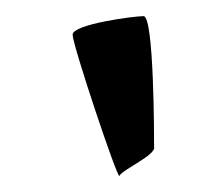

<svg xmlns="http://www.w3.org/2000/svg" viewBox="-20 -800 272 238"><path d="M70 -757C70 -744 126 -577 128 -582C132 -590 174 -608 171 -618C171 -630 171 -780 158 -780C146 -780 70 -770 70 -757Z"/></svg>

Font: Ampere
Style: SCUltExt
Weight: 400
Version: Version 1